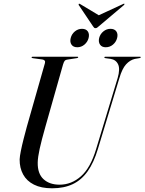

<svg xmlns="http://www.w3.org/2000/svg" viewBox="-20 -1006 780 1036"><path d="M498.5 -201 615 -585.5Q629 -634 617.2 -659Q605.5 -684 576 -688.5L550 -692Q545.5 -692.5 544.2 -693.5Q543 -694.5 543 -696.5Q543 -698 544.5 -699Q546 -700 548.5 -700H735Q737.5 -700 738.5 -699.2Q739.5 -698.5 739.5 -697Q739.5 -695.5 738.2 -694.5Q737 -693.5 733 -692.5L707 -688Q681.5 -682 660.2 -658.8Q639 -635.5 624 -584L508.5 -203Q486.5 -129 453.2 -82Q420 -35 372.8 -12.5Q325.5 10 261 10Q202.5 10 163.2 -9.8Q124 -29.5 104.8 -64.8Q85.5 -100 86 -146Q86.5 -161.5 92.5 -191.5Q98.5 -221.5 107.5 -256.8Q116.5 -292 125 -323L222.5 -665.5Q225 -674.5 220.8 -679.2Q216.5 -684 209 -685L157.5 -692Q153.5 -692.5 152 -693.5Q150.5 -694.5 150.5 -696.5Q150.5 -698 152 -699Q153.5 -700 156 -700H398Q402 -700 402 -697Q402 -695.5 400.8 -694.5Q399.5 -693.5 395.5 -692.5L341 -684Q333.5 -683 329 -677.8Q324.5 -672.5 320 -657.5L225 -322.5Q204 -248.5 194 -203Q184 -157.5 183.5 -129Q182.5 -69 214.8 -39.2Q247 -9.5 301.5 -9.5Q365.5 -9.5 416.8 -54.8Q468 -100 498.5 -201ZM397 -751Q375.5 -751 365.8 -765.2Q356 -779.5 361.5 -801Q367 -822.5 384 -836.5Q401 -850.5 422.5 -850.5Q444 -850.5 453.8 -836.5Q463.5 -822.5 458 -800.5Q452.5 -779.5 435.5 -765.2Q418.5 -751 397 -751ZM550.5 -751Q529.5 -751 519.8 -765.2Q510 -779.5 515 -801Q520.5 -822.5 537.8 -836.5Q555 -850.5 576 -850.5Q598 -850.5 607.8 -836.5Q617.5 -822.5 612 -801Q606.5 -779.5 589.5 -765.2Q572.5 -751 550.5 -751ZM530 -913.5 412.5 -984Q408 -987 405.5 -985.5Q404.5 -984.5 404.2 -982.8Q404 -981 405 -978.5L482 -864Q485.5 -859 488 -856.5Q490.5 -854 495 -854Q500 -854 503.8 -856.5Q507.5 -859 513 -864L648.5 -978.5Q651 -981 651.5 -982.8Q652 -984.5 651 -985.5Q650 -986.5 648 -986Q646 -985.5 643.5 -984L491 -913.5Z"/></svg>

Font: Fraunces 120pt
Style: Italic
Weight: 400
Italic angle: -16°
Version: Version 1.000;[b76b70a41]